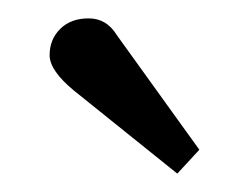

<svg xmlns="http://www.w3.org/2000/svg" viewBox="-20 -754 255 209"><path d="M61 -655Q34 -677 34 -694Q34 -711 45.5 -722.5Q57 -734 76.5 -734Q96 -734 107 -716L197 -591L173 -565Z"/></svg>

Font: Cambo
Style: Regular
Weight: 400
Designer: Carolina Giovagnoli, Andres Torresi
Foundry: Carolina Giovagnoli, Andres Torresi
Version: Version 2.001